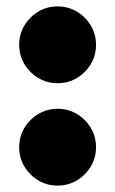

<svg xmlns="http://www.w3.org/2000/svg" viewBox="-20 -570 359 600"><path d="M40 -430Q40 -463 56.2 -490.2Q72.5 -517.5 99.8 -533.8Q127 -550 160 -550Q193 -550 220.2 -533.8Q247.5 -517.5 263.8 -490.2Q280 -463 280 -430Q280 -397 263.8 -369.8Q247.5 -342.5 220.2 -326.2Q193 -310 160 -310Q127 -310 99.8 -326.2Q72.5 -342.5 56.2 -369.8Q40 -397 40 -430ZM40 -110Q40 -143 56.2 -170.2Q72.5 -197.5 99.8 -213.8Q127 -230 160 -230Q193 -230 220.2 -213.8Q247.5 -197.5 263.8 -170.2Q280 -143 280 -110Q280 -77 263.8 -49.8Q247.5 -22.5 220.2 -6.2Q193 10 160 10Q127 10 99.8 -6.2Q72.5 -22.5 56.2 -49.8Q40 -77 40 -110Z"/></svg>

Font: Bodoni* 96pt Fatface
Style: Regular
Weight: 900
Version: Version 2.3